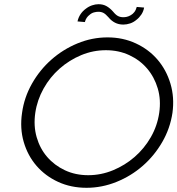

<svg xmlns="http://www.w3.org/2000/svg" viewBox="-20 -886 844 914"><path d="M85 -349Q95 -422 132 -487.5Q169 -553 224.5 -602Q280 -651 349 -679.5Q418 -708 492 -708Q565 -708 626.5 -679.5Q688 -651 730 -602Q772 -553 791.5 -487.5Q811 -422 801 -349Q790 -275 752.5 -210Q715 -145 659.5 -96.5Q604 -48 534.5 -20Q465 8 392 8Q318 8 257 -20Q196 -48 154 -96.5Q112 -145 93 -210Q74 -275 85 -349ZM148 -349Q139 -287 154.5 -233Q170 -179 204.5 -139Q239 -99 289 -75.5Q339 -52 400 -52Q461 -52 518 -75.5Q575 -99 621 -139Q667 -179 698 -233Q729 -287 738 -349Q747 -411 731 -465Q715 -519 680.5 -559.5Q646 -600 595.5 -623.5Q545 -647 484 -647Q423 -647 366.5 -623.5Q310 -600 264 -559.5Q218 -519 187.5 -464.5Q157 -410 148 -349ZM497 -803Q483 -819 472.5 -824.5Q462 -830 448 -830Q439 -830 427.5 -827Q416 -824 406 -815Q399 -810 393 -801.5Q387 -793 384 -781Q375 -782 366.5 -782.5Q358 -783 349 -784Q353 -803 363.5 -818.5Q374 -834 388 -844Q402 -855 418 -860.5Q434 -866 449 -866Q471 -866 487.5 -856.5Q504 -847 518 -831Q531 -815 542 -809.5Q553 -804 567 -804Q575 -804 584 -806Q593 -808 603 -814Q612 -819 619.5 -828.5Q627 -838 631 -853Q642 -852 648.5 -851.5Q655 -851 666 -850Q663 -832 653 -817Q643 -802 630 -792Q616 -780 599.5 -774.5Q583 -769 567 -769Q545 -769 527.5 -778Q510 -787 497 -803Z"/></svg>

Font: Josefin Slab SemiBold
Style: Italic
Weight: 600
Italic angle: -12°
Designer: Santiago Orozco
Foundry: Typemade
Version: Version 2.000